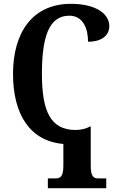

<svg xmlns="http://www.w3.org/2000/svg" viewBox="-20 -744 627 1003"><path d="M230 239H535V188H494C470 188 454 180 454 122V-83H450C431 -72 403 -65 375 -65C245 -65 199 -161 199 -358C199 -552 236 -662 342 -662C415 -662 440 -593 440 -526C513 -526 551 -560 551 -608C551 -670 484 -724 350 -724C150 -724 48 -574 48 -358C48 -147 136 -7 311 8V122C311 180 294 188 270 188H230Z"/></svg>

Font: Noto Serif Condensed
Style: Bold
Weight: 700
Width: 3
Designer: Monotype Design Team
Foundry: Monotype Imaging Inc.
Version: Version 2.015